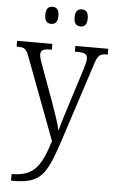

<svg xmlns="http://www.w3.org/2000/svg" viewBox="-63 -783 640 1064"><g transform="rotate(5 256.5 -251.0)"><path d="M349 -646C370 -646 385 -658 385 -693C385 -730 370 -741 349 -741C327 -741 312 -730 312 -693C312 -658 327 -646 349 -646ZM186 -646C207 -646 222 -658 222 -693C222 -730 207 -741 186 -741C164 -741 149 -730 149 -693C149 -658 164 -646 186 -646ZM40 202V239H45C200 239 232 197 297 1L439 -435C458 -496 468 -504 509 -504H513V-536H330V-504H346C387 -504 400 -494 400 -471C400 -457 394 -436 387 -412L318 -195C302 -143 287 -99 278 -60C270 -97 247 -164 225 -225L158 -408C146 -441 140 -459 140 -471C140 -494 152 -504 193 -504H202V-536H6V-504H9C52 -504 60 -497 77 -451L247 1C204 136 169 202 40 202Z"/></g></svg>

Font: Noto Serif Khmer SemiCondensed Light
Style: Regular
Weight: 300
Width: 4
Designer: Danh Hong and the Monotype Design Team
Foundry: Monotype Imaging Inc.
Version: Version 2.004